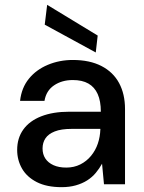

<svg xmlns="http://www.w3.org/2000/svg" viewBox="-20 -762 597 794"><path d="M235 12Q173 12 132 -9Q91 -30 71 -65Q51 -100 51 -142Q51 -191 76.5 -226.5Q102 -262 150.5 -281Q199 -300 266 -300H397Q397 -344 384 -373Q371 -402 345.5 -416.5Q320 -431 281 -431Q236 -431 203.5 -409Q171 -387 164 -345H63Q69 -399 99.5 -436.5Q130 -474 178 -494Q226 -514 281 -514Q351 -514 399.5 -489Q448 -464 472.5 -418.5Q497 -373 497 -311V0H410L402 -85Q391 -65 376 -47Q361 -29 340.5 -16Q320 -3 293.5 4.5Q267 12 235 12ZM254 -69Q286 -69 312 -82Q338 -95 356.5 -117.5Q375 -140 384.5 -168Q394 -196 395 -227V-229H276Q233 -229 206.5 -218.5Q180 -208 168 -190Q156 -172 156 -148Q156 -124 167.5 -106.5Q179 -89 201 -79Q223 -69 254 -69ZM376 -545 165 -660 175 -742 384 -615Z"/></svg>

Font: DM Sans 16pt Medium
Style: Regular
Weight: 500
Version: Version 4.004;gftools[0.9.30]